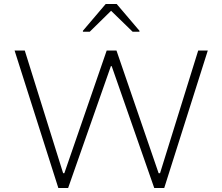

<svg xmlns="http://www.w3.org/2000/svg" viewBox="-20 -941 1113 961"><path d="M272 0 53 -688H104L296 -74H302L514 -688H563L774 -74H781L972 -688H1020L802 0H752L539 -610H535L321 0ZM395 -782V-787L509 -921H564L678 -787V-782H644L536 -887L429 -782Z"/></svg>

Font: Saira SemiExpanded ExtraLight
Style: Regular
Weight: 250
Width: 6
Designer: Hector Gatti with collaboration of the Omnibus-Type team
Foundry: Omnibus-Type
Version: Version 1.101